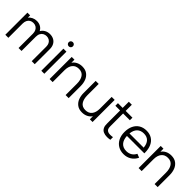

<svg xmlns="http://www.w3.org/2000/svg" viewBox="240 -1815 2983 2983"><g transform="rotate(45 1731.5 -323.5)"><path d="M547.4 -499Q596.2 -499 633.1 -478.5Q669.9 -458 689.7 -420.2Q709.5 -382.3 709.5 -332L709 0H642.6L643.1 -318.8Q643.1 -356 628.9 -383.3Q614.7 -410.6 589.6 -425Q564.5 -439.5 532.2 -439.5Q502.9 -439.5 477.1 -426.3Q451.2 -413.1 435.1 -384.8Q418.9 -356.4 418.9 -314L418.5 0H353.5L354 -314.5Q354 -353 339.8 -381.3Q325.7 -409.7 300.3 -424.6Q274.9 -439.5 241.7 -439.5Q208.5 -439.5 182.6 -424.1Q156.7 -408.7 143.1 -380.1Q129.4 -351.6 129.4 -314V0H62.5V-485.8H122.1V-434.6Q145 -464.8 180.7 -481.9Q216.3 -499 258.8 -499Q306.6 -499 343.8 -477.8Q380.9 -456.5 400.4 -417Q421.4 -455.6 460.2 -477.3Q499 -499 547.4 -499Z M853.5 0V-485.8H919.4V0ZM840.3 -615.2Q840.3 -635.3 853.8 -648.2Q867.2 -661.1 886.7 -661.1Q906.2 -661.1 919.4 -648.2Q932.6 -635.3 932.6 -615.2Q932.6 -595.7 919.4 -582.5Q906.2 -569.3 886.7 -569.3Q867.2 -569.3 853.8 -582.5Q840.3 -595.7 840.3 -615.2Z M1258.8 -498.5Q1327.6 -498.5 1371.3 -465.1Q1415 -431.6 1434.6 -379.2Q1454.1 -326.7 1454.1 -267.1V0H1387.2V-248Q1387.2 -334 1352.8 -384.5Q1318.4 -435.1 1246.6 -435.1Q1177.2 -435.1 1139.9 -388.7Q1102.5 -342.3 1102.5 -259.3V0H1035.6V-485.8H1095.7V-418.5Q1122.6 -457.5 1164.3 -478Q1206.1 -498.5 1258.8 -498.5Z M1913.6 -485.8H1979.5V0H1919.9V-67.9Q1893.1 -28.8 1851.1 -8.3Q1809.1 12.2 1756.3 12.2Q1688 12.2 1644.3 -21.2Q1600.6 -54.7 1581.3 -106.9Q1562 -159.2 1562 -218.8V-485.8H1628.4V-238.3Q1628.4 -151.9 1662.6 -101.3Q1696.8 -50.8 1769.5 -50.8Q1838.9 -50.8 1876.2 -97.2Q1913.6 -143.6 1913.6 -226.6Z M2221.2 -429.2V-151.9Q2221.2 -129.9 2223.1 -116Q2225.1 -102.1 2231 -91.3Q2242.2 -70.8 2262.2 -61.8Q2282.2 -52.7 2313 -52.7Q2338.9 -52.7 2370.1 -58.1V0Q2334.5 6.8 2303.2 6.8Q2256.3 6.8 2221.9 -8.8Q2187.5 -24.4 2170.9 -58.1Q2161.1 -77.1 2158.2 -97.4Q2155.3 -117.7 2155.3 -147.9V-429.2H2051.3V-485.8H2155.3V-621.1H2221.2V-485.8H2370.1V-429.2Z M2670.4 -438.5Q2601.1 -438.5 2559.8 -397.7Q2518.6 -356.9 2510.7 -279.8H2822.8Q2815.9 -358.4 2777.3 -398.4Q2738.8 -438.5 2670.4 -438.5ZM2509.8 -224.6Q2513.7 -141.1 2554.9 -95.7Q2596.2 -50.3 2668.9 -50.3Q2720.7 -50.3 2759.8 -74.2Q2798.8 -98.1 2821.3 -143.6L2883.3 -119.6Q2854 -56.2 2798.3 -21.2Q2742.7 13.7 2671.4 13.7Q2601.6 13.7 2548.8 -18.1Q2496.1 -49.8 2467.5 -107.2Q2439 -164.6 2439 -240.7Q2439 -319.3 2467 -377.9Q2495.1 -436.5 2546.9 -468Q2598.6 -499.5 2668.9 -499.5Q2738.8 -499.5 2788.8 -468.3Q2838.9 -437 2865.7 -378.2Q2892.6 -319.3 2892.6 -238.8V-224.6Z M3214.4 -498.5Q3283.2 -498.5 3326.9 -465.1Q3370.6 -431.6 3390.1 -379.2Q3409.7 -326.7 3409.7 -267.1V0H3342.8V-248Q3342.8 -334 3308.3 -384.5Q3273.9 -435.1 3202.1 -435.1Q3132.8 -435.1 3095.5 -388.7Q3058.1 -342.3 3058.1 -259.3V0H2991.2V-485.8H3051.3V-418.5Q3078.1 -457.5 3119.9 -478Q3161.6 -498.5 3214.4 -498.5Z"/></g></svg>

Font: Potro Sans Bangla
Style: Regular
Weight: 400
Designer: Jayed Ahsan Saad
Foundry: Codepotro
Version: Potro Sans Bangla; Version 0.905